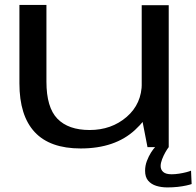

<svg xmlns="http://www.w3.org/2000/svg" viewBox="-20 -610 814 796"><path d="M591.5 0H679.5V-588.5H567.5V-123.5ZM172.5 -589.5H60.5V-264.5Q60.5 -130.5 123.8 -62.5Q187 5.5 314.5 5.5Q457 5.5 540 -71.5Q623 -148.5 623 -227.5L568 -266.5Q568 -179.5 505 -125.2Q442 -71 351.5 -71Q263.5 -71 218 -117.8Q172.5 -164.5 172.5 -271.5ZM674 167Q696 167 716.5 164.8Q737 162.5 752.5 159Q768 155.5 774.5 153L772 97.5Q765.5 100.5 752 104Q738.5 107.5 722.2 110Q706 112.5 691.5 112.5Q667.5 112.5 656.8 103Q646 93.5 646 78.5Q646 66 652 50.2Q658 34.5 666.2 20.2Q674.5 6 679.5 0H623Q616 7 606.2 22.2Q596.5 37.5 589 57.2Q581.5 77 581.5 98Q581.5 124 594.2 139Q607 154 628 160.5Q649 167 674 167Z"/></svg>

Font: Anybody Expanded
Style: Regular
Weight: 400
Width: 7
Version: Version 1.113;gftools[0.9.25]